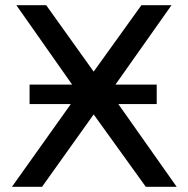

<svg xmlns="http://www.w3.org/2000/svg" viewBox="-20 -720 724 740"><path d="M661 0 436 -319H584V-394H425L641 -700H525L341 -444L158 -700H43L258 -394H94V-319H253L26 0H142L341 -279L542 0Z"/></svg>

Font: ICO Headline
Style: Regular
Weight: 500
Designer: Julieta Ulanovsky
Foundry: Julieta Ulanovsky
Version: Version 7.200